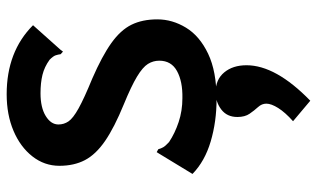

<svg xmlns="http://www.w3.org/2000/svg" viewBox="-212 -463 973 590"><g transform="rotate(-90 275.0 -167.5)"><path d="M266 11Q197 11 136 -7Q75 -25 36 -63L98 -165L103 -173L112 -168Q114 -160 118 -153Q122 -146 134 -135Q161 -117 195.5 -105.5Q230 -94 269 -94Q320 -93 352 -110.5Q384 -128 384 -165Q384 -184 374 -200Q364 -216 335 -233.5Q306 -251 250 -274Q179 -303 137.5 -331.5Q96 -360 78.5 -393.5Q61 -427 61 -472Q61 -518 90 -555Q119 -592 168.5 -613Q218 -634 281 -634Q412 -634 493 -553L418 -469L412 -461L404 -468Q403 -476 400.5 -483.5Q398 -491 387 -502Q365 -518 340.5 -524Q316 -530 284 -530Q240 -530 214 -514Q188 -498 188 -475Q188 -458 197.5 -444Q207 -430 237.5 -413Q268 -396 329 -371Q398 -341 438 -312.5Q478 -284 494.5 -250.5Q511 -217 511 -171Q511 -125 485.5 -83Q460 -41 405.5 -15Q351 11 266 11ZM261 299 198 246Q225 222 238.5 200.5Q252 179 252 164Q252 150 241.5 138.5Q231 127 221 112.5Q211 98 211 75Q211 43 234 25.5Q257 8 287 8Q326 8 348 34.5Q370 61 370 103Q370 193 261 299Z"/></g></svg>

Font: Inconsolata SemiExpanded ExtraBold
Style: Regular
Weight: 800
Width: 6
Monospace: yes
Designer: Raph Levien, Cyreal, Brenton Simpson
Foundry: Raph Levien, Cyreal, Google
Version: Version 3.001; ttfautohint (v1.8.2.53-6de2)